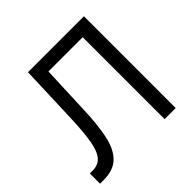

<svg xmlns="http://www.w3.org/2000/svg" viewBox="-181 -902 1076 1076"><g transform="rotate(-45 356.5 -364.0)"><path d="M25.4 0V-81.1H46.9Q92.3 -81.1 117.4 -110.1Q142.6 -139.2 153.8 -204.1Q165 -269 168.9 -376L181.6 -727.5H625V0H537.1V-649.4H265.6L253.9 -359.4Q250 -245.1 233.4 -164.8Q216.8 -84.5 174.8 -42.2Q132.8 0 52.7 0Z"/></g></svg>

Font: Inter V
Style: 
Weight: 400
Designer: Rasmus Andersson
Foundry: rsms
Version: Version 4.000;git-a3f224843